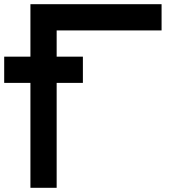

<svg xmlns="http://www.w3.org/2000/svg" viewBox="-20 -895 915 915"><path d="M0 -500V-625H125V-875H750V-750H250V-625H375V-500H250V0H125V-500Z"/></svg>

Font: CraftyPE
Style: Regular
Weight: 400
Designer: Erek Butcher
Foundry: Haunted Coop
Version: Version 0.018;April 4, 2024;FontCreator 15.0.0.2962 64-bit